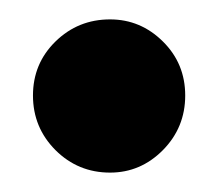

<svg xmlns="http://www.w3.org/2000/svg" viewBox="-20 -168 229 198"><path d="M93.5 10Q60.5 10 37.2 -13.2Q14 -36.5 14 -69.5Q14 -102.5 37.2 -125.2Q60.5 -148 93.5 -148Q125 -148 148 -125.2Q171 -102.5 171 -69.5Q171 -36.5 148 -13.2Q125 10 93.5 10Z"/></svg>

Font: Anybody Condensed Regular
Style: Bold
Weight: 700
Width: 3
Designer: Tyler Finck
Foundry: Etcetera Type Company
Version: Version 1.010; ttfautohint (v1.8.3) -l 8 -r 50 -G 200 -x 14 